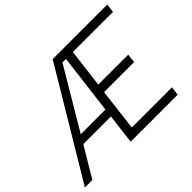

<svg xmlns="http://www.w3.org/2000/svg" viewBox="-165 -942 1184 1184"><g transform="rotate(-45 427.5 -350.0)"><path d="M-20 0 399 -700H875L868 -643H518L487 -390H748L741 -332H479L446 -57H796L789 0H379L403 -196H162L45 0ZM194 -250H409L458 -643H427Z"/></g></svg>

Font: Haskoy Light
Style: Italic
Weight: 300
Designer: Ertekin Erdin
Foundry: Ertekin Erdin
Version: Version 2.000; ttfautohint (v1.8.4.7-5d5b)